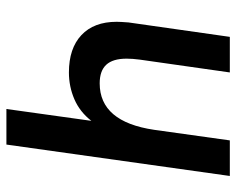

<svg xmlns="http://www.w3.org/2000/svg" viewBox="-89 -648 737 599"><g transform="rotate(-90 279.5 -348.5)"><path d="M128 -697H239L202 -432Q230 -468 269.5 -485Q309 -502 353 -502Q428 -502 469.5 -463Q511 -424 511 -353Q511 -342 509 -316L464 0H353L393 -281Q396 -304 396 -322Q396 -365 377 -385.5Q358 -406 319 -406Q199 -406 174 -236L141 0H30Z"/></g></svg>

Font: Hanken Grotesk SemiBold
Style: Italic
Weight: 600
Italic angle: -8°
Designer: Alfredo Marco Pradil
Foundry: Hanken Design Co.
Version: Version 3.014